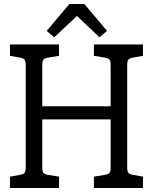

<svg xmlns="http://www.w3.org/2000/svg" viewBox="-20 -943 777 963"><path d="M618 -616V-104Q618 -84 623.5 -76.5Q629 -69 647 -66L697 -57V0H451V-57L506 -66Q524 -69 529.5 -76.5Q535 -84 535 -104V-344H192V-104Q192 -84 197.5 -76.5Q203 -69 221 -66L276 -57V0H30V-57L80 -66Q98 -69 103.5 -76.5Q109 -84 109 -104V-616Q109 -636 103.5 -643.5Q98 -651 80 -654L30 -663V-720H276V-663L221 -654Q203 -651 197.5 -643.5Q192 -636 192 -616V-410H535V-616Q535 -636 529.5 -643.5Q524 -651 506 -654L451 -663V-720H697V-663L647 -654Q629 -651 623.5 -643.5Q618 -636 618 -616ZM479 -756 366 -863 252 -756 214 -788 328 -923H403L517 -788Z"/></svg>

Font: Enriqueta
Style: Regular
Weight: 400
Designer: Viviana Monsalve, Gustavo Ibarra
Foundry: 72Puntos
Version: Version 2.000